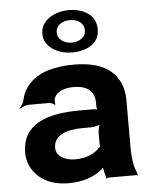

<svg xmlns="http://www.w3.org/2000/svg" viewBox="-56 -839 696 894"><g transform="rotate(-5 292.5 -391.5)"><path d="M530 -128V-352C530 -383 525 -410 514 -433C483 -501 416 -538 300 -538C214 -538 151 -519 112 -488C85 -467 61 -436 53 -397C51 -382 39 -365 30 -358L33 -355C41 -362 63 -370 78 -370H171C179 -370 192 -364 196 -359L200 -361C196 -366 197 -383 199 -390C210 -419 245 -434 290 -434C356 -434 388 -404 388 -353V-338C388 -331 390 -318 394 -314L396 -317C392 -321 378 -323 369 -323H309C149 -323 39 -279 39 -148C39 -125 44 -104 53 -85C80 -30 138 10 229 10C300 10 351 -11 386 -40C390 -44 397 -50 398 -54L394 -55C393 -51 395 -43 396 -37C398 -26 400 -16 404 -7C405 -5 405 1 404 3L406 5C407 3 411 0 414 0H546C548 0 551 2 552 3L554 1C553 0 550 -2 550 -4C550 -5 552 -7 552 -7L550 -10C536 -43 530 -80 530 -128ZM180 -159C180 -218 239 -240 315 -240H351C369 -240 397 -246 404 -253L400 -256C393 -249 388 -225 388 -211V-162C388 -159 388 -145 390 -143L392 -146C390 -148 381 -141 379 -138C357 -115 318 -98 268 -98C219 -98 180 -122 180 -159ZM167 -693C167 -679 170 -666 176 -655C195 -621 238 -595 300 -595C319 -595 338 -598 354 -603C397 -616 426 -645 426 -693C426 -706 423 -719 418 -732C403 -766 361 -793 300 -793C281 -793 262 -790 246 -785C202 -771 167 -741 167 -693ZM300 -746C340 -746 366 -724 366 -693C366 -663 339 -641 300 -641C262 -641 234 -664 234 -693C234 -724 260 -746 300 -746Z"/></g></svg>

Font: Asimov
Style: EdgeWide
Weight: 500
Designer: Google
Version: Version 2.000980: 2014